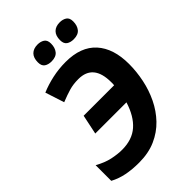

<svg xmlns="http://www.w3.org/2000/svg" viewBox="-266 -1026 1145 1145"><g transform="rotate(-45 306.0 -453.5)"><path d="M207 10Q149 10 101.5 0.5Q54 -9 13 -31V-163Q63 -135 107.5 -125.5Q152 -116 190 -116Q275 -116 327.5 -162Q380 -208 408 -298H145L171 -422H428Q429 -428 429 -434Q429 -440 429 -447Q429 -599 303 -599Q260 -599 225.5 -589Q191 -579 146 -561L107 -681Q154 -701 209 -713Q264 -725 322 -725Q450 -725 515.5 -652.5Q581 -580 581 -449Q581 -385 567.5 -319.5Q554 -254 525.5 -195Q497 -136 453 -90Q409 -44 348 -17Q287 10 207 10ZM452 -786Q425 -786 407.5 -798Q390 -810 390 -840Q390 -878 409.5 -897.5Q429 -917 464 -917Q489 -917 507 -905.5Q525 -894 525 -864Q525 -829 507.5 -807.5Q490 -786 452 -786ZM265 -786Q238 -786 220.5 -798Q203 -810 203 -840Q203 -878 222.5 -897.5Q242 -917 277 -917Q302 -917 320 -905.5Q338 -894 338 -864Q338 -829 320.5 -807.5Q303 -786 265 -786Z"/></g></svg>

Font: Noto IKEA Latin
Style: Bold Italic
Weight: 700
Italic angle: -12°
Designer: Monotype Design Team
Foundry: Monotype Imaging Inc.
Version: Version 1.0